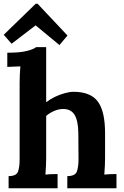

<svg xmlns="http://www.w3.org/2000/svg" viewBox="-21 -1007 662 1027"><path d="M339 -65Q381 -65 390 -89.5Q399 -114 399 -154L398 -296Q397 -361 378 -392.5Q359 -424 317 -424Q292 -424 267.5 -413Q243 -402 226 -387V-161Q226 -147 225 -121.5Q224 -96 222 -73Q239 -75 258 -75.5Q277 -76 287 -76V0H25V-65Q67 -65 75.5 -89.5Q84 -114 84 -154V-565Q84 -583 85 -606.5Q86 -630 88 -652Q72 -651 50.5 -650.5Q29 -650 18 -649V-725Q88 -725 125 -735Q162 -745 172 -755H226V-460Q246 -476 272 -488.5Q298 -501 325 -508.5Q352 -516 372 -516Q464 -516 502.5 -463.5Q541 -411 541 -295V-161Q541 -147 540 -121.5Q539 -96 537 -73Q553 -75 572 -75.5Q591 -76 602 -76V0H339ZM297 -766 170 -871H169L41 -773L-1 -821L170 -987H180L340 -817Z"/></svg>

Font: Lora
Style: Bold
Weight: 700
Designer: Olga Karpushina, Alexei Vanyashin (Cyrillic)
Foundry: Cyreal
Version: Version 3.006; ttfautohint (v1.8.4.7-5d5b);gftools[0.9.30]